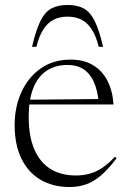

<svg xmlns="http://www.w3.org/2000/svg" viewBox="-20 -743 516 773"><path d="M265 -503Q318 -503 355.2 -480.2Q392.5 -457.5 413 -417Q433.5 -376.5 437 -322.5H89.5V-341.5L397.5 -344.5L377.5 -330Q373 -380 357.5 -413.8Q342 -447.5 316 -464.5Q290 -481.5 253 -481.5Q200.5 -481.5 165.2 -456.5Q130 -431.5 112.8 -385Q95.5 -338.5 95.5 -273.5Q95.5 -195 118 -142.2Q140.5 -89.5 183 -63Q225.5 -36.5 285.5 -36.5Q315.5 -36.5 341.2 -43.8Q367 -51 392 -67.5Q417 -84 442.5 -112L449.5 -106Q417 -63 387.5 -37.5Q358 -12 327.2 -1Q296.5 10 259.5 10Q194 10 144.2 -18.8Q94.5 -47.5 66.8 -103.2Q39 -159 39 -240Q39 -311.5 65.8 -371.2Q92.5 -431 143.2 -467Q194 -503 265 -503ZM252 -676Q220.5 -676 196.2 -663.8Q172 -651.5 154.8 -625Q137.5 -598.5 126.5 -554.5H109Q124.5 -622 142.8 -658.5Q161 -695 187 -709Q213 -723 252 -723Q291 -723 317 -709Q343 -695 361.2 -658.5Q379.5 -622 395 -554.5H377.5Q366.5 -598.5 349.2 -625Q332 -651.5 308 -663.8Q284 -676 252 -676Z"/></svg>

Font: Newsreader 60pt Light
Style: Regular
Weight: 300
Designer: Hugues Gentile
Foundry: Production Type
Version: Version 1.003